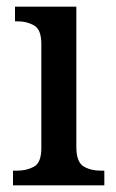

<svg xmlns="http://www.w3.org/2000/svg" viewBox="-20 -556 347 576"><path d="M19 0V-44H31Q60 -44 82 -56Q104 -68 104 -112V-424Q104 -467 82.5 -479.5Q61 -492 33 -492H25V-536H209V-116Q209 -70 230.5 -57Q252 -44 282 -44H293V0Z"/></svg>

Font: Noto Serif Bengali SemiCondensed Medium
Style: Regular
Weight: 500
Width: 4
Designer: Juan Bruce, Universal Thirst, Indian Type Foundry and the Monotype Design Team.
Foundry: Monotype Imaging Inc.
Version: Version 2.003; ttfautohint (v1.8.4.7-5d5b)